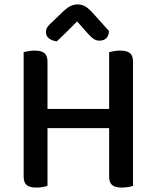

<svg xmlns="http://www.w3.org/2000/svg" viewBox="-20 -843 692 869"><path d="M474 -607Q481 -609 495 -611.5Q509 -614 524 -614Q553 -614 567.5 -603Q582 -592 582 -564V-2Q574 1 560.5 3.5Q547 6 532 6Q501 6 487.5 -5.5Q474 -17 474 -44V-263H195V-2Q187 1 174 3.5Q161 6 145 6Q114 6 100.5 -5.5Q87 -17 87 -44V-607Q95 -609 108.5 -611.5Q122 -614 137 -614Q166 -614 180.5 -603Q195 -592 195 -564V-350H474ZM329 -746Q310 -727 286.5 -703.5Q263 -680 237 -656Q216 -658 202 -669Q188 -680 188 -697Q188 -712 196 -722.5Q204 -733 220 -747L271 -796Q301 -823 330 -823Q349 -823 363 -815.5Q377 -808 392 -793L473 -703Q473 -682 461.5 -670.5Q450 -659 430 -659Q416 -659 404.5 -666.5Q393 -674 376 -693Z"/></svg>

Font: Baloo 2 Latin Medium
Style: Regular
Weight: 500
Designer: Sarang Kulkarni and Ek Type
Foundry: Ek Type
Version: Version 1.001